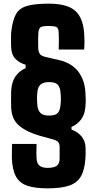

<svg xmlns="http://www.w3.org/2000/svg" viewBox="-20 -820 528 1050"><path d="M240 210Q172 210 130 196Q88 182 68 146.5Q48 111 45 48Q45 37 45 19.5Q45 2 45.5 -14Q46 -30 46 -33H180Q179 0 179 15.5Q179 31 180 48Q182 75 197 86.5Q212 98 240 98Q275 98 290.5 86.5Q306 75 306 48V-17Q306 -32 299.5 -41.5Q293 -51 269 -58L196 -78Q126 -98 84.5 -133Q43 -168 41 -234Q40 -274 41 -321Q43 -371 65 -402.5Q87 -434 120 -447V-466Q89 -475 66.5 -496Q44 -517 41 -558Q40 -577 40 -602Q40 -627 41 -642Q48 -707 66.5 -741Q85 -775 127.5 -787.5Q170 -800 247 -800Q349 -800 393 -759.5Q437 -719 441 -626Q442 -615 442 -591Q442 -567 440 -549H301Q302 -572 302 -601Q302 -630 301 -643Q300 -667 288 -672.5Q276 -678 247 -678Q216 -678 204.5 -672.5Q193 -667 190 -644Q189 -632 188.5 -606.5Q188 -581 189 -557Q190 -539 197 -526.5Q204 -514 231 -508L297 -493Q370 -477 406.5 -430.5Q443 -384 447 -316Q449 -287 449 -271.5Q449 -256 447 -236Q444 -193 422.5 -165.5Q401 -138 371 -126V-111Q404 -100 425.5 -74.5Q447 -49 448 -12Q449 1 448.5 18.5Q448 36 447 47Q443 109 422.5 144.5Q402 180 358.5 195Q315 210 240 210ZM248 -188Q282 -188 294.5 -201Q307 -214 310 -238Q316 -278 310 -322Q307 -345 294.5 -358Q282 -371 248 -371Q216 -371 202 -358Q188 -345 185 -322Q182 -299 182.5 -277Q183 -255 185 -238Q189 -214 202.5 -201Q216 -188 248 -188Z"/></svg>

Font: Big Shoulders Text Black
Style: Regular
Weight: 900
Designer: Patric King
Foundry: XO Type Co
Version: Version 1.000; ttfautohint (v1.8.2)